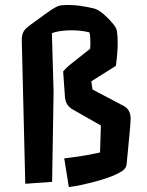

<svg xmlns="http://www.w3.org/2000/svg" viewBox="-20 -734 594 775"><path d="M189.5 -600.1 196.3 -361.8 190.4 0 82 7.8 67.9 -572.8Q67.9 -591.8 74.2 -604.7Q80.6 -617.7 101.6 -632.8L172.9 -684.6Q209.5 -710.4 224.1 -712.2Q238.8 -713.9 257.8 -713.9Q300.3 -713.9 359.9 -699.7Q378.4 -694.8 402.8 -672.9Q448.7 -630.4 451.7 -609.9Q455.1 -588.4 455.1 -560.5Q455.1 -522.5 447.8 -468.3L348.6 -405.8L353.5 -372.6L479 -306.6Q507.3 -292 507.3 -254.4Q507.3 -238.8 502 -185.5L491.2 -71.8Q489.3 -55.2 475.6 -45.4Q430.2 -13.7 306.6 12.7Q281.7 18.1 257.8 21L239.3 -94.7Q259.8 -97.2 277.3 -99.6L311 -104.5Q340.8 -108.9 383.8 -118.7L387.2 -227.5L272.9 -292.5Q244.6 -309.1 242.2 -342.3L234.9 -445.3Q246.1 -460 271 -479.5Q330.6 -525.9 343.8 -537.1L344.7 -552.7Q344.7 -557.6 344.7 -568.4Q344.7 -589.8 340.8 -603.5Q302.2 -612.8 259.3 -611.6Q216.3 -610.4 189.5 -600.1Z"/></svg>

Font: Passero One
Style: Regular
Weight: 400
Designer: Viktoriya Grabowska
Foundry: Viktoriya Grabowska
Version: Version 1.003